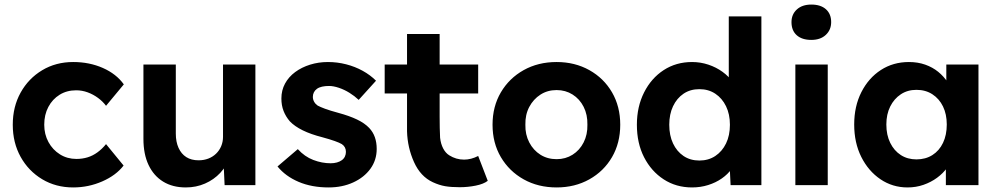

<svg xmlns="http://www.w3.org/2000/svg" viewBox="-20 -812 4382 842"><path d="M36 -265Q36 -344 70.5 -406Q105 -468 165 -504Q225 -540 301 -540Q372 -540 431 -514Q490 -488 523 -442L445 -348Q431 -367 410 -382.5Q389 -398 364.5 -407Q340 -416 314 -416Q273 -416 241.5 -396.5Q210 -377 192 -343Q174 -309 174 -265Q174 -223 192.5 -189Q211 -155 243 -135Q275 -115 315 -115Q341 -115 364 -122Q387 -129 407.5 -144Q428 -159 445 -180L522 -86Q489 -43 428.5 -16.5Q368 10 301 10Q225 10 165 -26Q105 -62 70.5 -124Q36 -186 36 -265Z M609 -203V-529H751V-226Q751 -190 763 -163.5Q775 -137 797 -123Q819 -109 851 -109Q874 -109 893.5 -116.5Q913 -124 927.5 -138Q942 -152 950 -171Q958 -190 958 -212V-529H1100V0H965L960 -109L986 -121Q974 -84 946 -54Q918 -24 879 -7Q840 10 795 10Q737 10 695.5 -15.5Q654 -41 631.5 -88.5Q609 -136 609 -203Z M1197 -82 1286 -158Q1316 -125 1354 -110.5Q1392 -96 1430 -96Q1445 -96 1457.5 -99.5Q1470 -103 1479 -109.5Q1488 -116 1492.5 -125.5Q1497 -135 1497 -146Q1497 -168 1479 -180Q1469 -186 1448 -193.5Q1427 -201 1394 -210Q1343 -223 1307.5 -240.5Q1272 -258 1251 -280Q1233 -301 1223.5 -325.5Q1214 -350 1214 -380Q1214 -416 1230 -445.5Q1246 -475 1274.5 -496Q1303 -517 1340 -528.5Q1377 -540 1418 -540Q1459 -540 1498 -530Q1537 -520 1570.5 -501.5Q1604 -483 1629 -458L1553 -374Q1535 -391 1512.5 -405Q1490 -419 1466 -427Q1442 -435 1423 -435Q1406 -435 1392.5 -432Q1379 -429 1370 -422.5Q1361 -416 1356.5 -407Q1352 -398 1352 -387Q1352 -376 1357.5 -366Q1363 -356 1373 -349Q1384 -343 1405.5 -335Q1427 -327 1464 -317Q1512 -304 1545.5 -288Q1579 -272 1599 -251Q1616 -233 1624 -210Q1632 -187 1632 -159Q1632 -110 1604.5 -72Q1577 -34 1529 -12Q1481 10 1421 10Q1347 10 1289.5 -14.5Q1232 -39 1197 -82Z M1878 -13Q1824 -38 1795.5 -101.5Q1767 -165 1765 -236V-402H1667V-529H1765V-663H1908V-529H2077V-402H1908V-300Q1908 -249 1910 -208Q1913 -181 1923.5 -161Q1934 -141 1950 -131Q1980 -112 2015 -112Q2046 -112 2077 -128L2119 -19Q2101 -5 2066.5 2Q2032 9 1996 9Q1958 9 1932 4.5Q1906 0 1878 -13Z M2140 -265Q2140 -345 2176.5 -407Q2213 -469 2276.5 -504.5Q2340 -540 2421 -540Q2501 -540 2564.5 -504.5Q2628 -469 2664 -407Q2700 -345 2700 -265Q2700 -185 2664 -123Q2628 -61 2564.5 -25.5Q2501 10 2421 10Q2340 10 2276.5 -25.5Q2213 -61 2176.5 -123Q2140 -185 2140 -265ZM2556 -265Q2557 -309 2539.5 -343.5Q2522 -378 2491 -397.5Q2460 -417 2421 -417Q2381 -417 2350 -397Q2319 -377 2301 -343Q2283 -309 2284 -265Q2283 -222 2301 -187.5Q2319 -153 2350 -133.5Q2381 -114 2421 -114Q2460 -114 2491 -133.5Q2522 -153 2539.5 -187.5Q2557 -222 2556 -265Z M2773 -265Q2773 -344 2804.5 -406.5Q2836 -469 2890.5 -504.5Q2945 -540 3015 -540Q3052 -540 3086.5 -528.5Q3121 -517 3148.5 -497Q3176 -477 3193 -452.5Q3210 -428 3212 -402L3176 -395V-740H3319V0H3184L3178 -122L3206 -119Q3204 -94 3188 -71Q3172 -48 3145.5 -29.5Q3119 -11 3085.5 -0.5Q3052 10 3015 10Q2945 10 2890.5 -25.5Q2836 -61 2804.5 -122.5Q2773 -184 2773 -265ZM3181 -265Q3181 -311 3164 -346Q3147 -381 3117 -401Q3087 -421 3047 -421Q3007 -421 2977.5 -401Q2948 -381 2931.5 -346Q2915 -311 2915 -265Q2915 -218 2931.5 -183Q2948 -148 2977.5 -128Q3007 -108 3047 -108Q3087 -108 3117 -128Q3147 -148 3164 -183Q3181 -218 3181 -265Z M3468 0V-529H3610V0ZM3451 -715Q3451 -749 3474.5 -770.5Q3498 -792 3538 -792Q3579 -792 3602 -771.5Q3625 -751 3625 -715Q3625 -681 3601.5 -659Q3578 -637 3538 -637Q3497 -637 3474 -657.5Q3451 -678 3451 -715Z M3726 -266Q3726 -346 3757.5 -408Q3789 -470 3843 -505Q3897 -540 3966 -540Q4005 -540 4037.5 -528.5Q4070 -517 4094.5 -497Q4119 -477 4136 -451Q4153 -425 4160 -395L4130 -400V-529H4271V0H4128V-127L4160 -130Q4152 -102 4134 -77Q4116 -52 4089.5 -32.5Q4063 -13 4030 -1.5Q3997 10 3960 10Q3894 10 3841 -26Q3788 -62 3757 -124Q3726 -186 3726 -266ZM4132 -266Q4132 -311 4115.5 -345Q4099 -379 4069 -398.5Q4039 -418 3999 -418Q3960 -418 3930.5 -398.5Q3901 -379 3884 -345Q3867 -311 3867 -266Q3867 -220 3884 -185.5Q3901 -151 3930.5 -132Q3960 -113 3999 -113Q4039 -113 4069 -132Q4099 -151 4115.5 -185.5Q4132 -220 4132 -266Z"/></svg>

Font: Mach SemiBold
Style: Regular
Weight: 600
Version: Version 1.002